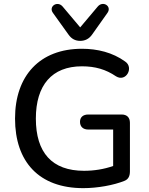

<svg xmlns="http://www.w3.org/2000/svg" viewBox="-20 -967 771 996"><path d="M396 -755C421 -755 442 -765 458 -788L538 -901C561 -935 514 -965 487 -933L396 -825L305 -933C278 -965 231 -934 254 -901L335 -788C351 -765 371 -755 396 -755ZM412 9C485 9 569 -6 626 -29C646 -37 654 -54 654 -78V-330C654 -358 638 -373 611 -373H438C411 -373 395 -359 395 -335C395 -310 411 -295 438 -295H567V-106C519 -89 467 -81 416 -81C250 -81 166 -175 166 -352C166 -525 249 -623 405 -623C474 -623 529 -607 582 -571C634 -539 676 -617 629 -648C564 -695 485 -714 405 -714C187 -714 58 -575 58 -352C58 -128 182 9 412 9Z"/></svg>

Font: Nunito SemiBold
Style: Regular
Weight: 600
Designer: Vernon Adams
Foundry: Vernon Adams
Version: Version 3.602